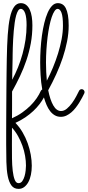

<svg xmlns="http://www.w3.org/2000/svg" viewBox="-20 -732 561 1227"><path d="M518.6 -135.3Q513.2 -124 505.1 -108.6Q497.1 -93.3 486.8 -76.7Q476.6 -60.1 463.9 -43.7Q451.2 -27.3 436.3 -14.4Q421.4 -1.5 404.5 6.6Q387.7 14.6 368.7 14.6Q347.7 14.6 330.8 5.1Q314 -4.4 300.8 -21.2Q287.6 -38.1 277.8 -60.8Q268.1 -83.5 260.7 -109.4Q249 -87.9 232.2 -65.9Q215.3 -43.9 193.1 -22.9Q170.9 -2 142.3 17.6Q113.8 37.1 78.6 53.2Q105 80.6 124.5 114Q144 147.5 157 183.6Q169.9 219.7 176.5 256.6Q183.1 293.5 183.1 327.1Q183.1 357.9 177.5 385Q171.9 412.1 160.9 432.1Q149.9 452.1 134.3 463.6Q118.7 475.1 98.6 475.1Q69.3 475.1 53.2 453.4Q37.1 431.6 29.5 393.3Q22 355 20.8 303Q19.5 251 19.5 189.9Q19.5 159.7 19.5 119.4Q19.5 79.1 19.8 33Q20 -13.2 20.3 -63.7Q20.5 -114.3 21 -165Q21.5 -215.8 22 -264.9Q22.5 -314 23.4 -357.9Q24.9 -441.9 29.3 -507.8Q33.7 -573.7 43.5 -619.1Q53.2 -664.6 70.1 -688.2Q86.9 -711.9 112.8 -711.9Q133.3 -711.9 147.5 -700.4Q161.6 -689 170.4 -669.7Q179.2 -650.4 183.1 -624.5Q187 -598.6 187 -570.3Q187 -510.7 176.8 -455.1Q166.5 -399.4 148.9 -347.2Q131.3 -294.9 107.7 -245.1Q84 -195.3 57.1 -147Q57.1 -127 57.1 -103.8Q57.1 -80.6 57.1 -57.4Q57.1 -34.2 56.9 -12.9Q56.6 8.3 56.6 23.9Q92.8 7.8 122.3 -13.2Q151.9 -34.2 175 -57.4Q198.2 -80.6 214.6 -104.7Q231 -128.9 240.7 -150.9Q243.7 -157.2 250 -160.2Q241.7 -207 239.3 -253.2Q236.8 -299.3 236.8 -334Q236.8 -375 239.5 -418.9Q242.2 -462.9 248 -504.9Q253.9 -546.9 262.9 -584.5Q272 -622.1 284.4 -650.4Q296.9 -678.7 313 -695.3Q329.1 -711.9 349.6 -711.9Q365.7 -711.9 378.7 -704.3Q391.6 -696.8 400.4 -679.7Q409.2 -662.6 414.1 -635.3Q418.9 -607.9 418.9 -568.4Q418.9 -519.5 408.7 -467.5Q398.4 -415.5 380.9 -362.8Q363.3 -310.1 339.4 -257.6Q315.4 -205.1 288.1 -155.3Q300.3 -93.3 320.8 -57.9Q341.3 -22.5 370.1 -22.5Q389.6 -22.5 407.7 -37.8Q425.8 -53.2 440.9 -74.2Q456.1 -95.2 467.5 -116.9Q479 -138.7 485.4 -151.9Q487.8 -156.7 492.2 -159.4Q496.6 -162.1 502 -162.1Q510.3 -162.1 515.4 -156.2Q520.5 -150.4 520.5 -143.1Q520.5 -140.1 518.6 -135.3ZM273.9 -331.5Q273.9 -300.3 275.4 -271.5Q276.9 -242.7 279.3 -216.3Q299.8 -255.9 318.4 -300.5Q336.9 -345.2 351.1 -390.9Q365.2 -436.5 373.8 -481.7Q382.3 -526.9 382.3 -567.9Q382.3 -625.5 373 -650.4Q363.8 -675.3 348.1 -675.3Q337.9 -675.3 328.4 -661.1Q318.8 -647 310.5 -622.6Q302.2 -598.1 295.4 -564.9Q288.6 -531.7 283.9 -493.7Q279.3 -455.6 276.6 -414.1Q273.9 -372.6 273.9 -331.5ZM58.1 -222.2Q78.1 -259.8 95 -301.5Q111.8 -343.3 124 -387.7Q136.2 -432.1 143.1 -478.5Q149.9 -524.9 149.9 -571.8Q149.9 -595.2 147.7 -614.3Q145.5 -633.3 140.9 -646.7Q136.2 -660.2 129.2 -667.7Q122.1 -675.3 112.8 -675.3Q103 -675.3 95.7 -663.6Q88.4 -651.9 83 -632.3Q77.6 -612.8 74 -587.4Q70.3 -562 67.9 -534.4Q65.4 -506.8 64 -479.2Q62.5 -451.7 61.8 -427.5Q61 -403.3 60.8 -384.8Q60.5 -366.2 60.5 -356.9Q60.1 -337.4 59.8 -322.3Q59.6 -307.1 59.1 -292.5Q58.6 -277.8 58.3 -261.2Q58.1 -244.6 58.1 -222.2ZM56.6 84Q56.6 114.7 56.4 141.4Q56.2 168 56.2 189.9Q56.2 235.4 56.6 279.8Q57.1 324.2 61.3 359.6Q65.4 395 74 416.7Q82.5 438.5 98.6 438.5Q113.3 438.5 122.6 425.3Q131.8 412.1 137 394Q142.1 376 144 357.2Q146 338.4 146 326.7Q146 296.9 140.4 264.2Q134.8 231.4 123.3 199.5Q111.8 167.5 95.2 137.7Q78.6 107.9 56.6 84Z"/></svg>

Font: Sacramento
Style: Regular
Weight: 400
Designer: Astigmatic (AOETI)
Foundry: Astigmatic (AOETI)
Version: Version 1.000